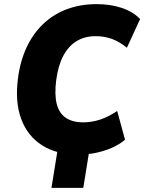

<svg xmlns="http://www.w3.org/2000/svg" viewBox="-20 -736 698 929"><path d="M229 173 271 -87H425L383 173ZM359 12Q254 12 183.5 -33Q113 -78 82.5 -160.5Q52 -243 67 -357Q78 -442 109.5 -508.5Q141 -575 190.5 -621.5Q240 -668 305 -692Q370 -716 448 -716Q514 -716 568.5 -698Q623 -680 658 -644L594 -505Q559 -534 522 -547.5Q485 -561 443 -561Q390 -561 350.5 -537Q311 -513 286 -465.5Q261 -418 252 -348Q243 -279 254.5 -233.5Q266 -188 298.5 -166Q331 -144 383 -144Q423 -144 463.5 -157Q504 -170 547 -199L585 -60Q558 -37 521.5 -21Q485 -5 444 3.5Q403 12 359 12Z"/></svg>

Font: Nunito Sans 10pt SemiCondensed Black
Style: Italic
Weight: 900
Width: 4
Italic angle: -9°
Designer: Vernon Adams
Foundry: Vernon Adams
Version: Version 3.101;gftools[0.9.27]